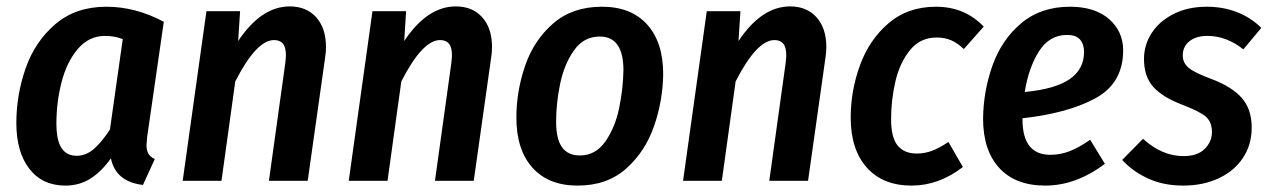

<svg xmlns="http://www.w3.org/2000/svg" viewBox="-20 -564 3965 599"><path d="M491 -496 439 -136Q437 -116 437 -110Q437 -95 443 -84.5Q449 -74 463 -68L426 13Q341 3 326 -70Q297 -29 262.5 -7Q228 15 184 15Q112 15 71.5 -37.5Q31 -90 31 -180Q31 -268 60 -351Q89 -434 152.5 -488.5Q216 -543 312 -543Q403 -543 491 -496ZM156 -179Q156 -126 172 -102Q188 -78 219 -78Q248 -78 272.5 -99Q297 -120 323 -160L363 -442Q337 -452 308 -452Q257 -452 222.5 -411Q188 -370 172 -307.5Q156 -245 156 -179Z M997 -417Q997 -400 994 -382L940 0H819L870 -367Q872 -385 872 -391Q872 -417 862.5 -428Q853 -439 835 -439Q780 -439 714 -310L671 0H550L624 -529H729L723 -436Q795 -544 884 -544Q936 -544 966.5 -510Q997 -476 997 -417Z M1515 -417Q1515 -400 1512 -382L1458 0H1337L1388 -367Q1390 -385 1390 -391Q1390 -417 1380.5 -428Q1371 -439 1353 -439Q1298 -439 1232 -310L1189 0H1068L1142 -529H1247L1241 -436Q1313 -544 1402 -544Q1454 -544 1484.5 -510Q1515 -476 1515 -417Z M1591 -197Q1591 -280 1618.5 -359.5Q1646 -439 1706 -491Q1766 -543 1858 -543Q1949 -543 1999 -487.5Q2049 -432 2049 -333Q2048 -250 2020.5 -170.5Q1993 -91 1933.5 -38Q1874 15 1782 15Q1691 15 1641 -41Q1591 -97 1591 -197ZM1925 -345Q1925 -450 1851 -450Q1801 -450 1770.5 -406.5Q1740 -363 1727.5 -302.5Q1715 -242 1715 -184Q1715 -130 1733.5 -104.5Q1752 -79 1789 -79Q1838 -79 1868.5 -122.5Q1899 -166 1911.5 -226.5Q1924 -287 1925 -345Z M2558 -417Q2558 -400 2555 -382L2501 0H2380L2431 -367Q2433 -385 2433 -391Q2433 -417 2423.5 -428Q2414 -439 2396 -439Q2341 -439 2275 -310L2232 0H2111L2185 -529H2290L2284 -436Q2356 -544 2445 -544Q2497 -544 2527.5 -510Q2558 -476 2558 -417Z M3049 -481 2987 -411Q2967 -430 2947 -438.5Q2927 -447 2902 -447Q2851 -447 2819 -407.5Q2787 -368 2773.5 -310Q2760 -252 2760 -192Q2760 -135 2780.5 -110Q2801 -85 2840 -85Q2865 -85 2887.5 -93.5Q2910 -102 2939 -121L2984 -43Q2909 15 2824 15Q2734 15 2684 -41.5Q2634 -98 2634 -197Q2634 -281 2663 -360.5Q2692 -440 2752 -491.5Q2812 -543 2900 -543Q2990 -543 3049 -481Z M3484 -407Q3484 -305 3398.5 -258Q3313 -211 3170 -195V-191Q3170 -81 3257 -81Q3288 -81 3317.5 -92.5Q3347 -104 3381 -128L3427 -53Q3337 15 3241 15Q3148 15 3097.5 -40Q3047 -95 3047 -194Q3048 -280 3076.5 -360Q3105 -440 3166 -491.5Q3227 -543 3318 -543Q3396 -543 3440 -504.5Q3484 -466 3484 -407ZM3362 -402Q3362 -426 3349.5 -440.5Q3337 -455 3309 -455Q3254 -455 3221.5 -404Q3189 -353 3177 -277Q3272 -286 3317 -317Q3362 -348 3362 -402Z M3915 -477 3859 -410Q3806 -452 3747 -452Q3712 -452 3691 -435.5Q3670 -419 3670 -391Q3670 -367 3689.5 -351.5Q3709 -336 3761 -317Q3824 -293 3854.5 -258Q3885 -223 3885 -166Q3885 -112 3857.5 -71Q3830 -30 3781.5 -7.5Q3733 15 3671 15Q3610 15 3562 -7Q3514 -29 3481 -65L3546 -131Q3605 -77 3672 -77Q3716 -77 3738.5 -99.5Q3761 -122 3761 -152Q3761 -183 3742.5 -199.5Q3724 -216 3669 -237Q3606 -261 3577.5 -293.5Q3549 -326 3549 -380Q3549 -424 3573 -461Q3597 -498 3641.5 -520.5Q3686 -543 3745 -543Q3796 -543 3839.5 -526Q3883 -509 3915 -477Z"/></svg>

Font: Fira Sans Condensed Medium
Style: Italic
Weight: 500
Width: 3
Italic angle: -8°
Designer: bBox Type GmbH & Carrois Corporate GbR & Edenspiekermann AG
Foundry: bBox Type GmbH & Carrois Corporate GbR & Edenspiekermann AG
Version: Version 4.301